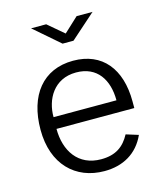

<svg xmlns="http://www.w3.org/2000/svg" viewBox="-112 -826 784 920"><g transform="rotate(-15 279.5 -366.0)"><path d="M508 -245V-278C508 -440 427 -540 283 -540C133 -540 47 -431 47 -260C47 -89 149 10 293 10C385 10 458 -31 496 -115L435 -134C406 -80 365 -49 292 -49C178 -49 122 -136 122 -245ZM283 -675 204 -742H129L256 -632H310L434 -742H355ZM123 -303C122 -390 171 -482 282 -482C387 -482 435 -404 435 -303Z"/></g></svg>

Font: Cheyenne Sans Light
Style: Regular
Weight: 300
Designer: The Public Sans project authors (U.S. Web Design System), Libre Franklin designed by Pablo Impallari and Rodrigo Fuenzal
Foundry: The Cheyenne Sans Project Authors
Version: Version 2.007